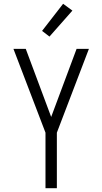

<svg xmlns="http://www.w3.org/2000/svg" viewBox="-20 -993 540 1013"><path d="M220 0V-293L51 -735H116L250 -376L384 -735H449L280 -293V0ZM241 -800 202 -830 313 -973 362 -937Z"/></svg>

Font: Iosevka Fixed SS04 Light
Style: Regular
Weight: 300
Monospace: yes
Designer: Belleve Invis
Foundry: Belleve Invis
Version: Version 32.5.0